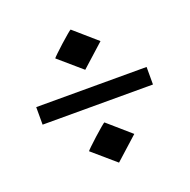

<svg xmlns="http://www.w3.org/2000/svg" viewBox="-111 -778 809 819"><g transform="rotate(-20 293.0 -368.0)"><path d="M293.5 -487.3 189.9 -576.7Q189.9 -578.1 204.8 -592.5Q219.7 -606.9 239.5 -624.8Q259.3 -642.6 275.4 -656.2Q291.5 -669.9 293.5 -669.9L396.5 -580.1ZM42.5 -329.6V-409.2H543.5V-329.6ZM293.5 -65.9 189.9 -155.3Q189.9 -156.7 204.8 -171.1Q219.7 -185.5 239.5 -203.4Q259.3 -221.2 275.4 -234.9Q291.5 -248.5 293.5 -248.5L396.5 -158.7Z"/></g></svg>

Font: Sancreek
Style: Regular
Weight: 400
Designer: Vernon Adams
Foundry: Vernon Adams
Version: Version 1.100; ttfautohint (v1.8.4.7-5d5b)